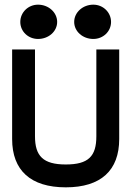

<svg xmlns="http://www.w3.org/2000/svg" viewBox="-20 -792 568 823"><path d="M380 -625C422 -625 456 -657 456 -698C456 -739 422 -772 380 -772C335 -772 298 -739 298 -698C298 -657 335 -625 380 -625ZM143 -625C188 -625 225 -657 225 -698C225 -739 188 -772 143 -772C101 -772 67 -739 67 -698C67 -657 101 -625 143 -625ZM393 -208C393 -122 359 -87 262 -87C165 -87 130 -123 130 -208V-580H32V-196C32 -62 111 11 262 11C413 11 491 -62 491 -196V-580H393Z"/></svg>

Font: Charger
Style: ExBd
Weight: 400
Designer: Jasper
Foundry: Cannot Into Space Fonts
Version: Version 0.99